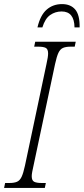

<svg xmlns="http://www.w3.org/2000/svg" viewBox="-42 -918 409 938"><path d="M-22 0 -17 -24H4Q27 -24 41 -30Q55 -36 63.5 -54Q72 -72 80 -109L185 -605Q189 -623 191 -635.5Q193 -648 193 -657Q193 -678 181.5 -684Q170 -690 145 -690H125L130 -714H328L323 -690H303Q280 -690 266 -684Q252 -678 243.5 -660Q235 -642 227 -605L122 -110Q118 -92 115.5 -79Q113 -66 113 -57Q113 -36 125 -30Q137 -24 161 -24H182L177 0ZM141 -784Q155 -844 186 -871Q217 -898 261 -898Q303 -898 325.5 -871.5Q348 -845 347 -784H322Q321 -862 259 -862Q228 -862 203 -844.5Q178 -827 165 -784Z"/></svg>

Font: Noto Serif ExtraCondensed ExtraLight
Style: Italic
Weight: 200
Width: 2
Italic angle: -12°
Designer: Monotype Design Team
Foundry: Monotype Imaging Inc.
Version: Version 2.014; ttfautohint (v1.8.4.7-5d5b)